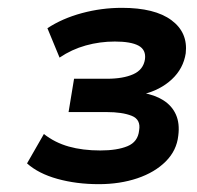

<svg xmlns="http://www.w3.org/2000/svg" viewBox="-20 -729 503 490"><path d="M232 -259Q175 -259 126.5 -272.5Q78 -286 49 -312L92 -387Q120 -365 155.5 -355Q191 -345 236 -345Q279 -345 305.5 -356Q332 -367 335 -396Q340 -424 316 -433.5Q292 -443 252 -443H155L169 -528H253Q294 -528 320 -539.5Q346 -551 350 -578Q353 -602 333.5 -612.5Q314 -623 273 -623Q235 -623 199 -613Q163 -603 132 -582L101 -657Q139 -682 189 -695.5Q239 -709 291 -709Q375 -709 417.5 -677.5Q460 -646 454 -593Q448 -554 418.5 -526.5Q389 -499 344 -488V-492Q375 -487 397 -473Q419 -459 429 -436.5Q439 -414 435 -383Q431 -345 403 -317Q375 -289 330.5 -274Q286 -259 232 -259Z"/></svg>

Font: Nunito Sans 10pt SemiExpanded
Style: Bold Italic
Weight: 700
Width: 6
Italic angle: -9°
Designer: Vernon Adams
Foundry: Vernon Adams
Version: Version 3.101;gftools[0.9.27]